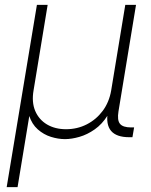

<svg xmlns="http://www.w3.org/2000/svg" viewBox="-20 -561 619 785"><path d="M7.3 204.1 130.9 -541H174.8L117.2 -191.4Q108.9 -143.1 124 -107.4Q139.2 -71.8 172.1 -52.2Q205.1 -32.7 250 -32.7Q295.9 -32.7 334.7 -52.5Q373.5 -72.3 399.9 -107.7Q426.3 -143.1 434.6 -191.4L492.2 -541H536.1L464.4 -105.5Q458.5 -69.8 470.5 -54.9Q482.4 -40 516.1 -40H528.3L521.5 0H508.3Q456.1 0 434.1 -25.9Q412.1 -51.8 420.9 -105L432.6 -177.2H451.2Q442.4 -124.5 419.9 -88.9Q397.5 -53.2 367.2 -32Q336.9 -10.7 304.9 -1.5Q272.9 7.8 245.6 7.8Q217.8 7.8 188.2 -1.5Q158.7 -10.7 134.5 -32Q110.4 -53.2 98.9 -88.9Q87.4 -124.5 96.2 -177.2H114.7L51.8 204.1Z"/></svg>

Font: Inter 17pt ExtraLight
Style: Italic
Weight: 250
Italic angle: -9.3988°
Version: Version 4.001;git-66647c0bb